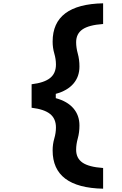

<svg xmlns="http://www.w3.org/2000/svg" viewBox="-20 -960 740 1160"><path d="M603 55V180Q298 174 298 -51Q298 -89 308 -123Q318 -157 318 -190Q318 -243 282.5 -271.5Q247 -300 171 -309V-451Q247 -460 282.5 -488.5Q318 -517 318 -570Q318 -603 308 -637Q298 -671 298 -709Q298 -934 603 -940V-815Q517 -809 478.5 -782.5Q440 -756 440 -705Q440 -672 450 -636Q460 -600 460 -558Q460 -497 423.5 -454.5Q387 -412 317 -393V-367Q387 -348 423.5 -305.5Q460 -263 460 -202Q460 -160 450 -124Q440 -88 440 -55Q440 -4 478.5 22.5Q517 49 603 55Z"/></svg>

Font: Martian Mono SemiBold
Style: Regular
Weight: 600
Monospace: yes
Designer: Roman Shamin
Foundry: Evil Martians
Version: Version 1.000; ttfautohint (v1.8.4.7-5d5b)